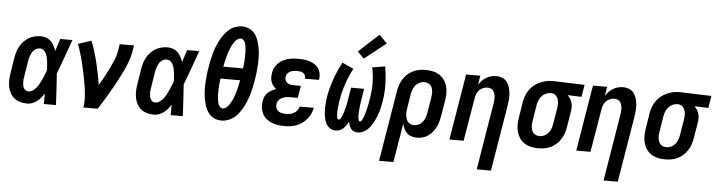

<svg xmlns="http://www.w3.org/2000/svg" viewBox="-54 -1032 5631 1508"><g transform="rotate(5 2761.5 -278.5)"><path d="M175 8Q147 8 120.5 1Q94 -6 73.5 -22Q53 -38 40 -61.5Q27 -85 22 -111.5Q17 -138 18 -166Q19 -194 24 -222L43 -342Q47 -366 54 -389Q61 -412 73.5 -434Q86 -456 104 -474.5Q122 -493 144 -505.5Q166 -518 190 -523Q214 -528 237 -528Q260 -528 280.5 -520Q301 -512 316 -497Q331 -482 341 -462.5Q351 -443 358 -423Q366 -447 373.5 -471.5Q381 -496 389 -520H485Q460 -452 436.5 -384.5Q413 -317 386 -250Q391 -188 394 -125Q397 -62 401 0H305Q305 -21 305.5 -41.5Q306 -62 306 -83Q295 -65 281.5 -49Q268 -33 251 -20Q234 -7 214.5 0.5Q195 8 175 8ZM175 -88Q194 -88 211 -100Q228 -112 240 -127.5Q252 -143 261 -160.5Q270 -178 278 -195.5Q286 -213 293.5 -231Q301 -249 307 -267Q306 -284 305 -300.5Q304 -317 302 -333.5Q300 -350 296.5 -366Q293 -382 286 -396.5Q279 -411 266.5 -421.5Q254 -432 237 -432Q225 -432 213.5 -427.5Q202 -423 192.5 -414.5Q183 -406 176.5 -395Q170 -384 165.5 -373Q161 -362 158 -350Q155 -338 153 -327L134 -207Q131 -194 130 -182Q129 -170 129 -157.5Q129 -145 131 -133.5Q133 -122 138.5 -111.5Q144 -101 153.5 -94.5Q163 -88 175 -88Z M617 0Q624 -44 621 -86.5Q618 -129 611.5 -171Q605 -213 596.5 -254Q588 -295 578.5 -335.5Q569 -376 557 -416Q545 -456 531 -494L635 -528Q666 -447 687 -361Q708 -275 722 -187Q742 -221 761 -255Q780 -289 797 -324Q814 -359 829 -395Q844 -431 850 -468L858 -520H971L962 -468Q955 -427 939.5 -386.5Q924 -346 905 -306.5Q886 -267 865 -228Q844 -189 822 -151Q800 -113 777 -75Q754 -37 730 0Z M1175 8Q1147 8 1120.5 1Q1094 -6 1073.5 -22Q1053 -38 1040 -61.5Q1027 -85 1022 -111.5Q1017 -138 1018 -166Q1019 -194 1024 -222L1043 -342Q1047 -366 1054 -389Q1061 -412 1073.5 -434Q1086 -456 1104 -474.5Q1122 -493 1144 -505.5Q1166 -518 1190 -523Q1214 -528 1237 -528Q1260 -528 1280.5 -520Q1301 -512 1316 -497Q1331 -482 1341 -462.5Q1351 -443 1358 -423Q1366 -447 1373.5 -471.5Q1381 -496 1389 -520H1485Q1460 -452 1436.5 -384.5Q1413 -317 1386 -250Q1391 -188 1394 -125Q1397 -62 1401 0H1305Q1305 -21 1305.5 -41.5Q1306 -62 1306 -83Q1295 -65 1281.5 -49Q1268 -33 1251 -20Q1234 -7 1214.5 0.5Q1195 8 1175 8ZM1175 -88Q1194 -88 1211 -100Q1228 -112 1240 -127.5Q1252 -143 1261 -160.5Q1270 -178 1278 -195.5Q1286 -213 1293.5 -231Q1301 -249 1307 -267Q1306 -284 1305 -300.5Q1304 -317 1302 -333.5Q1300 -350 1296.5 -366Q1293 -382 1286 -396.5Q1279 -411 1266.5 -421.5Q1254 -432 1237 -432Q1225 -432 1213.5 -427.5Q1202 -423 1192.5 -414.5Q1183 -406 1176.5 -395Q1170 -384 1165.5 -373Q1161 -362 1158 -350Q1155 -338 1153 -327L1134 -207Q1131 -194 1130 -182Q1129 -170 1129 -157.5Q1129 -145 1131 -133.5Q1133 -122 1138.5 -111.5Q1144 -101 1153.5 -94.5Q1163 -88 1175 -88Z M1706 8Q1674 8 1646.5 -5.5Q1619 -19 1602 -42.5Q1585 -66 1575.5 -95Q1566 -124 1561 -154Q1556 -184 1555 -215Q1554 -246 1555.5 -277.5Q1557 -309 1560.5 -341Q1564 -373 1570 -405Q1574 -431 1579.5 -457.5Q1585 -484 1592.5 -510.5Q1600 -537 1610 -563Q1620 -589 1633 -614Q1646 -639 1662.5 -662.5Q1679 -686 1701 -704.5Q1723 -723 1750 -733Q1777 -743 1803 -743Q1835 -743 1862.5 -729.5Q1890 -716 1907 -692.5Q1924 -669 1933.5 -640Q1943 -611 1948 -581Q1953 -551 1954 -520Q1955 -489 1953.5 -457.5Q1952 -426 1948.5 -394Q1945 -362 1939 -330Q1935 -304 1929.5 -277.5Q1924 -251 1916.5 -224.5Q1909 -198 1899 -172Q1889 -146 1876 -121Q1863 -96 1846.5 -72.5Q1830 -49 1808 -30.5Q1786 -12 1759 -2Q1732 8 1706 8ZM1840 -415Q1841 -428 1842.5 -441Q1844 -454 1845 -467Q1846 -480 1846.5 -493Q1847 -506 1847 -518.5Q1847 -531 1847 -544Q1847 -557 1845.5 -569.5Q1844 -582 1842 -594.5Q1840 -607 1836 -618Q1832 -629 1823 -638Q1814 -647 1801 -647Q1788 -647 1776 -638.5Q1764 -630 1755.5 -618.5Q1747 -607 1740 -595Q1733 -583 1727.5 -570.5Q1722 -558 1717.5 -545Q1713 -532 1709 -519.5Q1705 -507 1701.5 -494Q1698 -481 1695 -468Q1692 -455 1689.5 -442Q1687 -429 1684 -415ZM1708 -88Q1721 -88 1733 -96.5Q1745 -105 1753.5 -116.5Q1762 -128 1769 -140Q1776 -152 1781.5 -164.5Q1787 -177 1791.5 -190Q1796 -203 1800 -215.5Q1804 -228 1807.5 -241Q1811 -254 1814 -267Q1817 -280 1819.5 -293Q1822 -306 1825 -320H1670Q1668 -307 1666.5 -294Q1665 -281 1664 -268Q1663 -255 1662.5 -242Q1662 -229 1662 -216.5Q1662 -204 1662 -191Q1662 -178 1663.5 -165.5Q1665 -153 1667 -140.5Q1669 -128 1673.5 -117Q1678 -106 1686.5 -97Q1695 -88 1708 -88Z M2204 8Q2178 8 2152 4.5Q2126 1 2102.5 -8.5Q2079 -18 2059.5 -34Q2040 -50 2028.5 -72Q2017 -94 2014 -120Q2011 -146 2015 -173Q2018 -191 2025.5 -208.5Q2033 -226 2047 -239Q2061 -252 2078 -261Q2095 -270 2113 -276Q2099 -286 2088.5 -299.5Q2078 -313 2072.5 -329Q2067 -345 2066.5 -363Q2066 -381 2069 -399Q2072 -420 2081.5 -439.5Q2091 -459 2106.5 -475Q2122 -491 2141.5 -501.5Q2161 -512 2182 -518Q2203 -524 2223.5 -526Q2244 -528 2264 -528Q2288 -528 2310.5 -525.5Q2333 -523 2354 -516.5Q2375 -510 2393.5 -498.5Q2412 -487 2424.5 -469.5Q2437 -452 2441.5 -430Q2446 -408 2443 -385Q2442 -383 2442 -381Q2442 -379 2441 -377H2330Q2330 -378 2330 -378.5Q2330 -379 2330 -380Q2332 -393 2327 -404Q2322 -415 2312 -421.5Q2302 -428 2289.5 -430Q2277 -432 2264 -432Q2251 -432 2238 -430Q2225 -428 2212.5 -422.5Q2200 -417 2190.5 -406Q2181 -395 2179 -382Q2176 -368 2180 -354.5Q2184 -341 2194.5 -332.5Q2205 -324 2218.5 -321Q2232 -318 2246 -318H2304L2288 -222H2231Q2220 -222 2209 -221.5Q2198 -221 2187.5 -218Q2177 -215 2166.5 -210.5Q2156 -206 2147 -198.5Q2138 -191 2132.5 -180.5Q2127 -170 2126 -160Q2123 -143 2128 -128Q2133 -113 2145 -104Q2157 -95 2172.5 -91.5Q2188 -88 2204 -88Q2221 -88 2237 -91Q2253 -94 2268.5 -102.5Q2284 -111 2295 -125Q2306 -139 2309 -155H2420Q2416 -132 2405.5 -109Q2395 -86 2379 -66.5Q2363 -47 2342.5 -32Q2322 -17 2299 -8Q2276 1 2252 4.5Q2228 8 2204 8Z M2606 8Q2586 8 2569 -0.5Q2552 -9 2540.5 -23.5Q2529 -38 2523 -56Q2517 -74 2513.5 -93Q2510 -112 2509 -131.5Q2508 -151 2508.5 -170.5Q2509 -190 2511 -210Q2513 -230 2516 -250Q2528 -321 2553 -391Q2578 -461 2613 -528L2703 -487Q2671 -427 2649.5 -363.5Q2628 -300 2617 -235Q2616 -228 2615 -221.5Q2614 -215 2613 -208Q2612 -201 2611.5 -194Q2611 -187 2610 -180.5Q2609 -174 2608.5 -167Q2608 -160 2607.5 -153Q2607 -146 2607 -139.5Q2607 -133 2607 -126Q2607 -119 2607.5 -112.5Q2608 -106 2609.5 -99.5Q2611 -93 2613.5 -86.5Q2616 -80 2623 -80Q2630 -80 2635 -86.5Q2640 -93 2643 -99.5Q2646 -106 2649 -112.5Q2652 -119 2654 -125.5Q2656 -132 2658.5 -138.5Q2661 -145 2662.5 -152Q2664 -159 2666 -165.5Q2668 -172 2669.5 -179Q2671 -186 2672.5 -192.5Q2674 -199 2675.5 -206Q2677 -213 2678 -219.5Q2679 -226 2680.5 -233Q2682 -240 2683 -246.5Q2684 -253 2685 -260L2698 -338H2801L2788 -260Q2787 -253 2786 -246.5Q2785 -240 2784 -233Q2783 -226 2782 -219.5Q2781 -213 2780.5 -206Q2780 -199 2779 -192.5Q2778 -186 2777.5 -179Q2777 -172 2776.5 -165.5Q2776 -159 2775.5 -152Q2775 -145 2775 -138.5Q2775 -132 2775 -125.5Q2775 -119 2775.5 -112.5Q2776 -106 2777 -99.5Q2778 -93 2781 -86.5Q2784 -80 2790 -80Q2797 -80 2802 -86.5Q2807 -93 2810 -99.5Q2813 -106 2815.5 -112.5Q2818 -119 2820.5 -125.5Q2823 -132 2825 -139Q2827 -146 2829 -152.5Q2831 -159 2832.5 -166Q2834 -173 2836 -179.5Q2838 -186 2839.5 -193Q2841 -200 2842 -206.5Q2843 -213 2844.5 -220Q2846 -227 2847.5 -233.5Q2849 -240 2850 -247Q2851 -254 2852 -260Q2863 -324 2863 -387.5Q2863 -451 2849 -511L2950 -528Q2962 -461 2964 -391Q2966 -321 2954 -250Q2951 -230 2946.5 -210Q2942 -190 2936 -170.5Q2930 -151 2922.5 -131.5Q2915 -112 2905 -93Q2895 -74 2883 -56Q2871 -38 2855 -23.5Q2839 -9 2819 -0.5Q2799 8 2779 8Q2763 8 2749.5 2Q2736 -4 2727 -15.5Q2718 -27 2713 -41Q2708 -55 2705 -70Q2697 -55 2687.5 -41Q2678 -27 2665.5 -15.5Q2653 -4 2637.5 2Q2622 8 2606 8ZM2777 -574 2726 -626 2885 -772 2947 -708Z M2967 215 3059 -342Q3063 -367 3071 -391Q3079 -415 3093 -437.5Q3107 -460 3127 -478Q3147 -496 3170.5 -507.5Q3194 -519 3219 -523.5Q3244 -528 3268 -528Q3298 -528 3326.5 -522Q3355 -516 3378 -501Q3401 -486 3417 -463.5Q3433 -441 3440.5 -413.5Q3448 -386 3447.5 -356.5Q3447 -327 3442 -298L3422 -178Q3418 -155 3412 -133Q3406 -111 3395.5 -90Q3385 -69 3370 -50.5Q3355 -32 3335 -18Q3315 -4 3292.5 2Q3270 8 3248 8Q3225 8 3204 1.5Q3183 -5 3168 -19.5Q3153 -34 3144 -53Q3135 -72 3131 -93L3080 215ZM3217 -88Q3235 -88 3253.5 -97Q3272 -106 3284 -122Q3296 -138 3302.5 -156.5Q3309 -175 3312 -193L3332 -313Q3334 -327 3335 -340.5Q3336 -354 3334.5 -367.5Q3333 -381 3328.5 -393Q3324 -405 3315 -414Q3306 -423 3293.5 -427.5Q3281 -432 3267 -432Q3249 -432 3230 -423Q3211 -414 3198.5 -398.5Q3186 -383 3179.5 -364.5Q3173 -346 3169 -327L3152 -220Q3149 -205 3148 -190Q3147 -175 3148.5 -161Q3150 -147 3154 -133.5Q3158 -120 3166.5 -109.5Q3175 -99 3188.5 -93.5Q3202 -88 3217 -88Z M3737 215 3824 -313Q3826 -327 3827 -340Q3828 -353 3827 -366Q3826 -379 3822 -391.5Q3818 -404 3810.5 -413.5Q3803 -423 3791 -427.5Q3779 -432 3766 -432Q3748 -432 3731 -425Q3714 -418 3701 -404.5Q3688 -391 3681 -374Q3674 -357 3672 -340L3615 0H3503L3589 -520H3701L3689 -448Q3701 -466 3716 -481.5Q3731 -497 3749 -507.5Q3767 -518 3787 -523Q3807 -528 3827 -528Q3852 -528 3875 -518.5Q3898 -509 3912 -490Q3926 -471 3932.5 -447.5Q3939 -424 3941 -399Q3943 -374 3940.5 -348.5Q3938 -323 3934 -298L3849 215Z M4205 8Q4176 8 4147.5 2Q4119 -4 4095.5 -19Q4072 -34 4056.5 -56.5Q4041 -79 4033.5 -106.5Q4026 -134 4026.5 -163.5Q4027 -193 4032 -222L4051 -342Q4055 -367 4064 -391.5Q4073 -416 4087.5 -437.5Q4102 -459 4123 -476.5Q4144 -494 4167.5 -505Q4191 -516 4216 -522Q4241 -528 4266 -528Q4270 -528 4273.5 -528Q4277 -528 4281 -528L4523 -520L4507 -424L4397 -428Q4410 -416 4419 -401.5Q4428 -387 4433 -370Q4438 -353 4437.5 -334.5Q4437 -316 4434 -298L4414 -178Q4410 -153 4402 -129Q4394 -105 4380 -82.5Q4366 -60 4346 -42Q4326 -24 4303 -12.5Q4280 -1 4255 3.5Q4230 8 4205 8ZM4206 -88Q4225 -88 4243.5 -97Q4262 -106 4275 -121.5Q4288 -137 4294.5 -156Q4301 -175 4304 -193L4324 -313Q4327 -333 4327.5 -352Q4328 -371 4322.5 -388.5Q4317 -406 4303.5 -418.5Q4290 -431 4271 -432H4265Q4264 -432 4262.5 -432Q4261 -432 4259 -432Q4241 -432 4222.5 -422.5Q4204 -413 4191 -397.5Q4178 -382 4171 -363.5Q4164 -345 4161 -327L4142 -207Q4139 -193 4138 -179.5Q4137 -166 4139 -152.5Q4141 -139 4145.5 -127Q4150 -115 4158.5 -106Q4167 -97 4180 -92.5Q4193 -88 4206 -88Z M4737 215 4824 -313Q4826 -327 4827 -340Q4828 -353 4827 -366Q4826 -379 4822 -391.5Q4818 -404 4810.5 -413.5Q4803 -423 4791 -427.5Q4779 -432 4766 -432Q4748 -432 4731 -425Q4714 -418 4701 -404.5Q4688 -391 4681 -374Q4674 -357 4672 -340L4615 0H4503L4589 -520H4701L4689 -448Q4701 -466 4716 -481.5Q4731 -497 4749 -507.5Q4767 -518 4787 -523Q4807 -528 4827 -528Q4852 -528 4875 -518.5Q4898 -509 4912 -490Q4926 -471 4932.5 -447.5Q4939 -424 4941 -399Q4943 -374 4940.5 -348.5Q4938 -323 4934 -298L4849 215Z M5205 8Q5176 8 5147.5 2Q5119 -4 5095.5 -19Q5072 -34 5056.5 -56.5Q5041 -79 5033.5 -106.5Q5026 -134 5026.5 -163.5Q5027 -193 5032 -222L5051 -342Q5055 -367 5064 -391.5Q5073 -416 5087.5 -437.5Q5102 -459 5123 -476.5Q5144 -494 5167.5 -505Q5191 -516 5216 -522Q5241 -528 5266 -528Q5270 -528 5273.5 -528Q5277 -528 5281 -528L5523 -520L5507 -424L5397 -428Q5410 -416 5419 -401.5Q5428 -387 5433 -370Q5438 -353 5437.5 -334.5Q5437 -316 5434 -298L5414 -178Q5410 -153 5402 -129Q5394 -105 5380 -82.5Q5366 -60 5346 -42Q5326 -24 5303 -12.5Q5280 -1 5255 3.5Q5230 8 5205 8ZM5206 -88Q5225 -88 5243.5 -97Q5262 -106 5275 -121.5Q5288 -137 5294.5 -156Q5301 -175 5304 -193L5324 -313Q5327 -333 5327.5 -352Q5328 -371 5322.5 -388.5Q5317 -406 5303.5 -418.5Q5290 -431 5271 -432H5265Q5264 -432 5262.5 -432Q5261 -432 5259 -432Q5241 -432 5222.5 -422.5Q5204 -413 5191 -397.5Q5178 -382 5171 -363.5Q5164 -345 5161 -327L5142 -207Q5139 -193 5138 -179.5Q5137 -166 5139 -152.5Q5141 -139 5145.5 -127Q5150 -115 5158.5 -106Q5167 -97 5180 -92.5Q5193 -88 5206 -88Z"/></g></svg>

Font: Iosevka SS04 Oblique
Style: Bold
Weight: 700
Italic angle: -9°
Monospace: yes
Designer: Belleve Invis
Foundry: Belleve Invis
Version: Version 19.0.0; ttfautohint (v1.8.4)